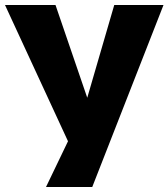

<svg xmlns="http://www.w3.org/2000/svg" viewBox="-20 -748 674 768"><path d="M164 0 252 -183 0 -728H202L329 -357L437 -728H634L349 0Z"/></svg>

Font: Murecho ExtraBold
Style: Regular
Weight: 800
Designer: Neil Summerour
Foundry: Positype
Version: Version 1.010; ttfautohint (v1.8.3)